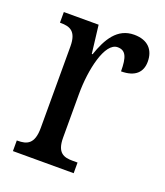

<svg xmlns="http://www.w3.org/2000/svg" viewBox="-107 -621 598 695"><g transform="rotate(20 191.5 -273.0)"><path d="M23 0H257V-41H238C204 -41 177 -49 177 -108V-276C177 -370 202 -483 251 -483C282 -483 292 -460 292 -405C347 -405 371 -431 371 -471C371 -516 345 -546 292 -546C227 -546 196 -492 174 -428H171L158 -536H24V-495H27C62 -495 89 -486 89 -427V-113C89 -50 61 -41 26 -41H23Z"/></g></svg>

Font: Noto Serif Myanmar ExtCond
Style: Regular
Weight: 400
Width: 2
Designer: Ben Mitchell and the Monotype Design Team
Foundry: Monotype Imaging Inc.
Version: Version 2.106